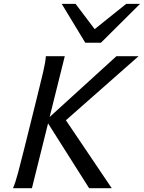

<svg xmlns="http://www.w3.org/2000/svg" viewBox="-20 -996 761 1016"><path d="M596.2 -698.7H713.4L322.3 -354L267.1 -356.4L198.2 -336.4ZM571.3 0H451.7L229 -351.6L300.3 -401.9ZM322.8 -698.7 148.9 0H48.8Q61.5 -28.8 75.9 -83Q90.3 -137.2 107.9 -208L178.2 -490.7Q195.8 -561 208.5 -615.5Q221.2 -669.9 222.7 -698.7ZM306.6 -975.6H379.9L481 -841.8L647.9 -975.6H721.2L514.2 -770H431.2Z"/></svg>

Font: Andika
Style: Italic
Weight: 400
Italic angle: -14°
Designer: Victor Gaultney, Annie Olsen, Julie Remington, Don Collingsworth, Eric Hays, Becca Hirsbrunner
Foundry: SIL International
Version: Version 6.101